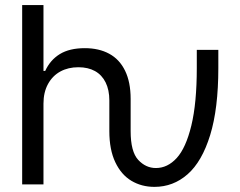

<svg xmlns="http://www.w3.org/2000/svg" viewBox="-20 -727 947 757"><path d="M67.4 -707H151.4V-447.3H158.2Q177.7 -490.2 215.8 -513.7Q253.9 -537.1 314.5 -537.1Q370.1 -537.1 410.6 -515.1Q451.2 -493.2 473.1 -448.2Q495.1 -403.3 495.1 -336.9V-265.6H411.1V-331.1Q411.1 -372.1 396.5 -401.9Q381.8 -431.6 354.5 -446.8Q327.1 -461.9 289.1 -461.9Q249 -461.9 218.3 -445.3Q187.5 -428.7 169.4 -396Q151.4 -363.3 151.4 -318.4V0H67.4ZM411.1 -210V-265.6H495.1V-210Q495.1 -128.9 524.9 -96.7Q554.7 -64.5 594.7 -64.5Q640.6 -64.5 676.8 -104Q712.9 -143.6 734.4 -231.9Q755.9 -320.3 755.9 -459V-530.3H840.8V-459Q840.8 -298.8 808.6 -194.3Q776.4 -89.8 719.7 -40Q663.1 9.8 588.9 9.8Q538.1 9.8 498 -14.2Q458 -38.1 434.6 -87.4Q411.1 -136.7 411.1 -210Z"/></svg>

Font: Pretendard JP Variable
Style: Regular
Weight: 400
Designer: Base glyphs from Inter by Rasmus Andersson; Hangul glyphs from Noto Sans CJK(Source Han Sans) by Jang Soo-young and Kang
Foundry: Kil Hyung-jin
Version: Version 1.307;Glyphs 3.2 (3192)